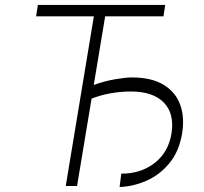

<svg xmlns="http://www.w3.org/2000/svg" viewBox="-20 -747 820 771"><path d="M643.5 -727.3 636.4 -681.5H402.3L356.5 -405.9Q399.9 -421.5 441.4 -428.6Q483 -435.7 508.5 -436.1Q587.7 -436.1 636.2 -407Q684.7 -377.8 703.3 -327.2Q721.9 -276.6 711.3 -211.3Q699.2 -138.8 660.3 -91.8Q621.4 -44.7 568.2 -21.3Q514.9 2.1 460.2 3.9L467 -49.7Q545.5 -49.4 601 -92.5Q656.6 -135.7 668.7 -211.6Q681.1 -290.8 637.8 -335.2Q594.5 -379.6 505.3 -379.6Q464.5 -379.6 423.3 -372.2Q382.1 -364.7 347.7 -350.9L289.4 0H244L356.9 -681.5H125L132.1 -727.3Z"/></svg>

Font: Inter UI Extra Light
Style: Italic
Weight: 200
Italic angle: -9.39999°
Designer: Rasmus Andersson
Foundry: rsms
Version: 3.2;8d6f07862